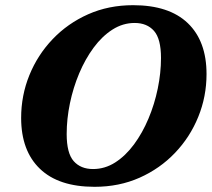

<svg xmlns="http://www.w3.org/2000/svg" viewBox="-20 -705 816 740"><path d="M776 -419.5Q776 -333 744.2 -254.8Q712.5 -176.5 654.5 -115.8Q596.5 -55 517.8 -20Q439 15 344.5 15Q206 15 133.8 -54.5Q61.5 -124 61.5 -250.5Q61.5 -337 93.2 -415.2Q125 -493.5 183 -554.2Q241 -615 319.8 -650Q398.5 -685 493 -685Q631.5 -685 703.8 -615.8Q776 -546.5 776 -419.5ZM237 -188.5Q237 -114.5 264 -84Q291 -53.5 338.5 -53.5Q384.5 -53.5 424.2 -79Q464 -104.5 496.5 -148.5Q529 -192.5 552.2 -247.8Q575.5 -303 588 -363.5Q600.5 -424 600.5 -481.5Q600.5 -555.5 573.5 -586Q546.5 -616.5 499 -616.5Q453.5 -616.5 413.5 -591Q373.5 -565.5 341 -521.5Q308.5 -477.5 285.2 -422.2Q262 -367 249.5 -306.8Q237 -246.5 237 -188.5Z"/></svg>

Font: Newsreader Text ExtraBold
Style: Italic
Weight: 800
Italic angle: -17°
Designer: Hugues Gentile
Foundry: Production Type
Version: Version 1.001